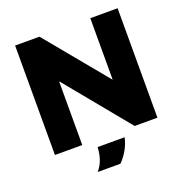

<svg xmlns="http://www.w3.org/2000/svg" viewBox="-153 -835 1100 1154"><g transform="rotate(-20 397.0 -258.0)"><path d="M69.2 0V-700H225L548.1 -308.5H550.1V-700H724.8V0H579.1L246 -405.6H244V0ZM275.9 184Q301.4 154 313.2 118.2Q324.9 82.5 326.4 43H499.3Q490.8 82 471 117.7Q451.3 153.5 421.3 184Z"/></g></svg>

Font: REM Medium
Style: Regular
Weight: 500
Designer: Octavio Pardo
Foundry: Ashler Design
Version: Version 1.005;gftools[0.9.28]